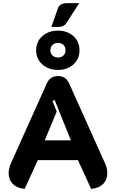

<svg xmlns="http://www.w3.org/2000/svg" viewBox="-20 -1193 738 1222"><path d="M350 -1144Q354 -1156 368.5 -1164.5Q383 -1173 408 -1173H484L401 -1044Q394 -1033 380.5 -1027Q367 -1021 336 -1021Q318 -1021 307 -1022ZM210 -873Q210 -928 249.5 -963Q289 -998 349 -998Q409 -998 447.5 -963Q486 -928 486 -873Q486 -818 447.5 -783Q409 -748 349 -748Q289 -748 249.5 -783Q210 -818 210 -873ZM397 -873Q397 -895 383.5 -907.5Q370 -920 349 -920Q328 -920 314.5 -907.5Q301 -895 301 -873Q301 -852 314.5 -839.5Q328 -827 349 -827Q370 -827 383.5 -839.5Q397 -852 397 -873ZM35 -90Q35 -122 51 -157L277 -660Q288 -685 305.5 -697Q323 -709 349 -709Q375 -709 392.5 -697Q410 -685 421 -660L647 -157Q663 -122 663 -91Q663 -49 636 -22Q609 5 560 9L476 -174H221L137 9Q89 5 62 -22Q35 -49 35 -90ZM431 -300 328 -556 314 -550 341 -483 265 -300Z"/></svg>

Font: K2D ExtraBold
Style: Regular
Weight: 800
Designer: Katatrad Aksorn Co.,Ltd.
Foundry: Cadson Demak Co.,Ltd.
Version: Version 1.000; ttfautohint (v1.6)